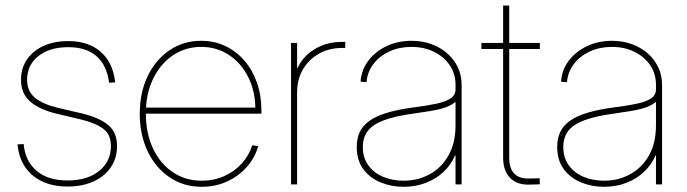

<svg xmlns="http://www.w3.org/2000/svg" viewBox="-20 -681 2537 709"><path d="M229.5 7.8Q174.8 7.8 134.8 -11.5Q94.7 -30.8 71.8 -65.7Q48.8 -100.6 44.9 -147.9L67.4 -148.9Q72.8 -86.9 114.5 -50.8Q156.2 -14.6 229.5 -14.6Q302.7 -14.6 346.2 -49.8Q389.6 -85 389.6 -141.6Q389.6 -184.1 361.6 -205.3Q333.5 -226.6 279.3 -239.7L190.9 -260.7Q125.5 -276.4 91.6 -305.9Q57.6 -335.4 57.6 -386.2Q57.6 -429.2 79.6 -461.4Q101.6 -493.7 140.9 -511.5Q180.2 -529.3 231.9 -529.3Q281.7 -529.3 318.6 -511.5Q355.5 -493.7 377.7 -459.7Q399.9 -425.8 405.3 -377L382.8 -375.5Q374.5 -440.4 336.4 -473.6Q298.3 -506.8 231.9 -506.8Q163.6 -506.8 121.8 -473.9Q80.1 -440.9 80.1 -386.2Q80.1 -343.8 109.4 -319.8Q138.7 -295.9 194.8 -282.7L284.2 -261.7Q346.2 -246.6 379.2 -219.7Q412.1 -192.9 412.1 -141.6Q412.1 -97.2 389.4 -63.5Q366.7 -29.8 325.7 -11Q284.7 7.8 229.5 7.8Z M725.1 8.8Q657.7 8.8 606 -26.4Q554.2 -61.5 525.1 -122.6Q496.1 -183.6 496.1 -260.7Q496.1 -338.9 525.1 -399.4Q554.2 -460 605.5 -495.1Q656.7 -530.3 722.7 -530.3Q772 -530.3 812.7 -510.7Q853.5 -491.2 883.3 -456.3Q913.1 -421.4 929.2 -374.8Q945.3 -328.1 945.3 -272.9V-261.2H507.8V-283.7H931.2L922.9 -278.3Q922.9 -344.2 896.7 -396.2Q870.6 -448.2 825.4 -478Q780.3 -507.8 722.7 -507.8Q664.1 -507.8 617.9 -476.3Q571.8 -444.8 545.2 -389.6Q518.6 -334.5 518.6 -262.7V-261.7Q518.6 -189.9 544.4 -134Q570.3 -78.1 616.9 -45.9Q663.6 -13.7 725.1 -13.7Q770.5 -13.7 808.6 -31Q846.7 -48.3 873.5 -78.1Q900.4 -107.9 911.1 -144.5L933.6 -141.6Q921.9 -99.1 891.8 -64.9Q861.8 -30.8 818.8 -11Q775.9 8.8 725.1 8.8Z M1054.7 0V-522.5H1077.1V-428.2H1078.1Q1097.7 -473.1 1142.3 -499.8Q1187 -526.4 1243.2 -526.4Q1247.6 -526.4 1249 -526.4Q1250.5 -526.4 1254.9 -526.4V-503.9Q1252 -503.9 1249.8 -503.9Q1247.6 -503.9 1243.2 -503.9Q1195.3 -503.9 1157.7 -482.7Q1120.1 -461.4 1098.6 -424.6Q1077.1 -387.7 1077.1 -339.8V0Z M1470.2 8.8Q1425.3 8.8 1385.7 -7.3Q1346.2 -23.4 1321.8 -56.2Q1297.4 -88.9 1297.4 -138.2Q1297.4 -169.4 1308.3 -193.1Q1319.3 -216.8 1344 -234.6Q1368.7 -252.4 1409.2 -264.6Q1449.7 -276.9 1509.3 -284.7Q1554.2 -290.5 1588.4 -297.4Q1622.6 -304.2 1642.3 -316.7Q1662.1 -329.1 1662.1 -350.1V-368.2Q1662.1 -408.7 1640.6 -440.2Q1619.1 -471.7 1582.5 -489.7Q1545.9 -507.8 1499.5 -507.8Q1454.6 -507.8 1418 -491Q1381.3 -474.1 1358.9 -444.6Q1336.4 -415 1333.5 -377.4L1311.5 -379.4Q1314.5 -422.9 1340.1 -456.8Q1365.7 -490.7 1407.2 -510.5Q1448.7 -530.3 1499.5 -530.3Q1539.6 -530.3 1573 -518.1Q1606.4 -505.9 1631.6 -483.9Q1656.7 -461.9 1670.7 -432.4Q1684.6 -402.8 1684.6 -368.2V0H1662.1V-107.4H1660.6Q1645.5 -72.3 1617.7 -46.1Q1589.8 -20 1552.2 -5.6Q1514.6 8.8 1470.2 8.8ZM1470.2 -13.7Q1522.9 -13.7 1566.4 -37.4Q1609.9 -61 1636 -106.7Q1662.1 -152.3 1662.1 -218.3V-304.7Q1651.4 -295.9 1637.7 -289.6Q1624 -283.2 1606 -278.6Q1587.9 -273.9 1564.7 -270.3Q1541.5 -266.6 1511.2 -262.2Q1440.9 -252.9 1398.7 -237.3Q1356.4 -221.7 1338.1 -197.5Q1319.8 -173.3 1319.8 -138.2Q1319.8 -98.6 1340.1 -70.6Q1360.4 -42.5 1394.8 -28.1Q1429.2 -13.7 1470.2 -13.7Z M1973.6 -522.5V-500H1757.8V-522.5ZM1837.9 -660.6H1860.4V-99.1Q1860.4 -58.1 1880.1 -38.8Q1899.9 -19.5 1939.5 -22Q1947.8 -22 1956.1 -22.2Q1964.4 -22.5 1972.7 -22.9L1973.6 -0.5Q1965.3 0 1957 0.2Q1948.7 0.5 1939.9 0.5Q1891.1 3.4 1864.5 -23.2Q1837.9 -49.8 1837.9 -99.1Z M2210.4 8.8Q2165.5 8.8 2126 -7.3Q2086.4 -23.4 2062 -56.2Q2037.6 -88.9 2037.6 -138.2Q2037.6 -169.4 2048.6 -193.1Q2059.6 -216.8 2084.2 -234.6Q2108.9 -252.4 2149.4 -264.6Q2189.9 -276.9 2249.5 -284.7Q2294.4 -290.5 2328.6 -297.4Q2362.8 -304.2 2382.6 -316.7Q2402.3 -329.1 2402.3 -350.1V-368.2Q2402.3 -408.7 2380.9 -440.2Q2359.4 -471.7 2322.8 -489.7Q2286.1 -507.8 2239.7 -507.8Q2194.8 -507.8 2158.2 -491Q2121.6 -474.1 2099.1 -444.6Q2076.7 -415 2073.7 -377.4L2051.8 -379.4Q2054.7 -422.9 2080.3 -456.8Q2106 -490.7 2147.5 -510.5Q2189 -530.3 2239.7 -530.3Q2279.8 -530.3 2313.2 -518.1Q2346.7 -505.9 2371.8 -483.9Q2397 -461.9 2410.9 -432.4Q2424.8 -402.8 2424.8 -368.2V0H2402.3V-107.4H2400.9Q2385.7 -72.3 2357.9 -46.1Q2330.1 -20 2292.5 -5.6Q2254.9 8.8 2210.4 8.8ZM2210.4 -13.7Q2263.2 -13.7 2306.6 -37.4Q2350.1 -61 2376.2 -106.7Q2402.3 -152.3 2402.3 -218.3V-304.7Q2391.6 -295.9 2377.9 -289.6Q2364.3 -283.2 2346.2 -278.6Q2328.1 -273.9 2304.9 -270.3Q2281.7 -266.6 2251.5 -262.2Q2181.2 -252.9 2138.9 -237.3Q2096.7 -221.7 2078.4 -197.5Q2060.1 -173.3 2060.1 -138.2Q2060.1 -98.6 2080.3 -70.6Q2100.6 -42.5 2135 -28.1Q2169.4 -13.7 2210.4 -13.7Z"/></svg>

Font: Inter 28pt Thin
Style: Regular
Weight: 250
Designer: Rasmus Andersson
Foundry: rsms
Version: Version 4.001;git-66647c0bb